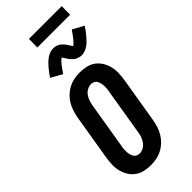

<svg xmlns="http://www.w3.org/2000/svg" viewBox="-351 -1182 1243 1243"><g transform="rotate(-45 270.5 -560.5)"><path d="M206 8Q176 8 147.5 1.5Q119 -5 96 -21.5Q73 -38 58 -62.5Q43 -87 36 -115Q29 -143 30 -173Q31 -203 36 -234L88 -548Q93 -573 101 -598.5Q109 -624 123 -647Q137 -670 157 -689Q177 -708 201 -720.5Q225 -733 251 -738Q277 -743 303 -743Q333 -743 362 -736.5Q391 -730 413.5 -713.5Q436 -697 451 -672.5Q466 -648 473 -620Q480 -592 479 -562Q478 -532 473 -501L421 -187Q417 -162 408.5 -136.5Q400 -111 386 -88Q372 -65 352 -46Q332 -27 308 -14.5Q284 -2 258 3Q232 8 206 8ZM208 -97Q226 -97 243.5 -107Q261 -117 272 -133Q283 -149 289.5 -167.5Q296 -186 298 -204L350 -518Q353 -531 354 -544Q355 -557 354.5 -569.5Q354 -582 351 -594Q348 -606 342.5 -616.5Q337 -627 325.5 -632.5Q314 -638 301 -638Q283 -638 265.5 -628Q248 -618 237 -602Q226 -586 220 -567.5Q214 -549 211 -531L159 -217Q156 -204 155 -191Q154 -178 154.5 -165.5Q155 -153 158 -141Q161 -129 167 -118.5Q173 -108 184 -102.5Q195 -97 208 -97ZM220 -811 143 -854Q155 -871 166 -886Q177 -901 187.5 -912.5Q198 -924 208.5 -934.5Q219 -945 232.5 -954.5Q246 -964 261.5 -969.5Q277 -975 292 -975Q301 -975 309.5 -973.5Q318 -972 327 -968Q336 -964 342 -959.5Q348 -955 355 -948Q362 -941 367.5 -934Q373 -927 376.5 -920.5Q380 -914 385.5 -906.5Q391 -899 395 -893Q411 -905 427 -925Q443 -945 464 -976L541 -934Q529 -916 518 -901.5Q507 -887 496.5 -875Q486 -863 476 -852.5Q466 -842 452 -832.5Q438 -823 423 -817.5Q408 -812 393 -812Q384 -812 375 -814Q366 -816 357 -819.5Q348 -823 342 -828Q336 -833 329 -839.5Q322 -846 316.5 -853Q311 -860 307.5 -866.5Q304 -873 298 -881.5Q292 -890 289 -894Q273 -883 257.5 -863Q242 -843 220 -811ZM224 -1051 225 -1129H525L524 -1051Z"/></g></svg>

Font: Iosevka Curly Slab Extrabold
Style: Italic
Weight: 800
Italic angle: -9°
Monospace: yes
Designer: Belleve Invis
Foundry: Belleve Invis
Version: Version 22.1.2; ttfautohint (v1.8.4)